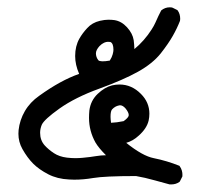

<svg xmlns="http://www.w3.org/2000/svg" viewBox="-20 -295 540 514"><path d="M191.9 -97.2Q181.2 -121.6 181.2 -145Q181.2 -171.4 192.4 -191.4Q200.7 -206.1 213.4 -219.7Q226.6 -234.4 247.6 -239.3Q260.3 -242.2 269.8 -242.2Q279.3 -242.2 286.1 -241.2Q305.2 -238.3 320.1 -221.9Q335 -205.6 337.9 -187.5Q339.4 -175.8 339.8 -163.6Q366.7 -186 385.7 -215.8Q392.1 -225.6 396 -234.4Q404.3 -253.4 411.6 -267.1Q421.9 -275.4 434.1 -275.4Q439.9 -275.4 441.9 -274.4L454.6 -268.1L455.6 -267.1Q462.4 -257.8 462.4 -244.6Q462.4 -240.7 461.9 -239.3Q454.1 -219.2 442.6 -199Q431.2 -178.7 410.2 -151.9Q388.2 -124.5 349.1 -102.8Q310.1 -81.1 245.6 -57.6Q181.2 -34.2 139.2 -4.4Q98.1 24.9 91.8 39.1Q87.4 49.8 87.4 60.5Q87.4 80.6 99.6 94.2Q109.9 105.5 124.3 115Q138.7 124.5 159.2 127Q171.4 128.4 181.6 128.4Q191.9 128.4 201.7 127.4Q222.2 125.5 236.6 123Q251 120.6 263.7 120.6Q244.6 101.6 235.8 86.9Q218.3 55.7 218.3 20.5Q218.3 11.2 219.2 1Q222.7 -25.9 241.5 -43.7Q260.3 -61.5 279.8 -66.4Q290 -68.8 299.8 -68.8Q332.5 -68.8 357.4 -43.5Q379.9 -21 379.9 9.3Q379.9 18.6 377.9 27.8Q373 48.8 351.6 67.9Q335.9 82.5 317.9 87.4Q361.8 122.6 391.6 128.4Q426.3 135.3 460.4 148.9Q465.3 155.8 466.8 161.6Q468.3 167.5 468.3 170.9Q468.3 174.3 468.3 177.2L461.4 190.9L460.4 191.9Q451.2 198.7 438.5 198.7Q435.5 198.7 434.1 198.7Q411.6 192.9 395 188Q367.2 180.2 344.2 176.3Q260.3 176.3 229 181.6Q203.6 186 178.7 186Q171.9 186 165 185.5Q133.3 184.1 108.9 171.4Q84.5 158.7 68.8 143.1Q53.2 127.4 40 104Q29.3 85 29.3 63Q29.3 58.1 29.8 53.2Q32.7 26.4 46.6 2.4Q60.5 -21.5 85 -38.6Q142.6 -80.1 191.9 -97.2ZM280.3 -2.4Q275.9 2 275.9 17.6Q275.9 23.9 277.3 33.7Q292 33.2 311 29.3Q324.7 19.5 324.7 13.2Q324.7 5.9 315.9 -4.9Q308.6 -13.2 301.3 -13.2Q299.8 -13.2 298.3 -12.7Q288.1 -10.7 280.3 -2.4ZM273.9 -132.8Q279.8 -142.1 281.7 -149.7Q283.7 -157.2 283.7 -161.6Q283.7 -179.2 275.4 -182.6Q273.4 -183.1 268.8 -183.1Q264.2 -183.1 258.8 -180.7Q252.4 -177.7 246.6 -171.9Q236.8 -161.1 236.8 -152.3Q236.8 -142.1 243.2 -133.8Q248.5 -128.4 273.9 -132.8Z"/></svg>

Font: Bakudai
Style: Medium
Weight: 500
Version: Version 1.48